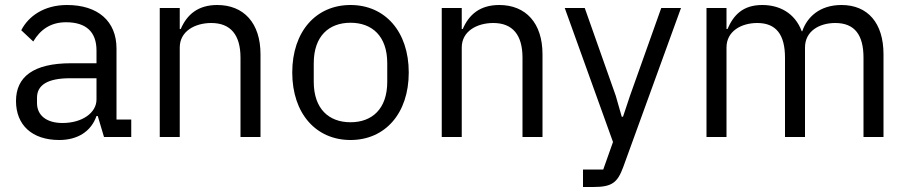

<svg xmlns="http://www.w3.org/2000/svg" viewBox="-20 -548 3634 768"><path d="M396 0H505V-70H446V-354C446 -463 372 -528 248 -528C155 -528 93 -482 65 -427L113 -382C141 -429 182 -459 244 -459C326 -459 366 -419 366 -346V-295H264C114 -295 44 -241 44 -144C44 -48 108 12 217 12C289 12 344 -21 366 -84H371ZM230 -56C168 -56 128 -85 128 -136V-157C128 -207 169 -235 260 -235H366V-150C366 -97 309 -56 230 -56Z M619 0H699V-358C699 -424 761 -456 825 -456C902 -456 942 -409 942 -317V0H1022V-331C1022 -456 955 -528 849 -528C772 -528 728 -490 703 -432H699V-516H619Z M1382 12C1520 12 1615 -94 1615 -258C1615 -422 1520 -528 1382 -528C1244 -528 1149 -422 1149 -258C1149 -94 1244 12 1382 12ZM1382 -59C1296 -59 1235 -112 1235 -221V-295C1235 -404 1296 -457 1382 -457C1468 -457 1529 -404 1529 -295V-221C1529 -112 1468 -59 1382 -59Z M1747 0H1827V-358C1827 -424 1889 -456 1953 -456C2030 -456 2070 -409 2070 -317V0H2150V-331C2150 -456 2083 -528 1977 -528C1900 -528 1856 -490 1831 -432H1827V-516H1747Z M2625 -516 2500 -165 2472 -81H2467L2443 -165L2319 -516H2239L2432 20L2393 130H2312V200H2353C2429 200 2450 182 2473 120L2704 -516Z M2806 0H2886V-358C2886 -424 2946 -456 3009 -456C3085 -456 3120 -409 3120 -317V0H3200V-358C3200 -424 3258 -456 3321 -456C3399 -456 3434 -408 3434 -317V0H3514V-331C3514 -456 3451 -528 3346 -528C3258 -528 3208 -479 3189 -423H3187C3159 -497 3097 -528 3029 -528C2949 -528 2913 -485 2890 -432H2886V-516H2806Z"/></svg>

Font: Braiins Sans
Style: Regular
Weight: 400
Designer: Mike Abbink, Paul van der Laan, Pieter van Rosmalen, Jiri Chlebus, Lubos Buracinsky
Foundry: Bold Monday, Sudetype
Version: Version 1.000;hotconv 1.0.109;makeotfexe 2.5.65596